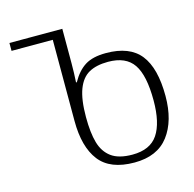

<svg xmlns="http://www.w3.org/2000/svg" viewBox="-106 -822 951 940"><g transform="rotate(-15 370.0 -352.0)"><path d="M231 -263V-674H22V-714H290V-540Q290 -490 287 -443H291Q320 -495 359 -519.5Q398 -544 465 -544Q585 -544 639 -475.5Q693 -407 693 -266Q693 -140 636 -65Q579 10 463 10Q340 10 285.5 -60.5Q231 -131 231 -263ZM631 -260Q631 -387 592.5 -443.5Q554 -500 464 -500Q405 -500 367 -479Q329 -458 309.5 -406.5Q290 -355 290 -266Q290 -187 304.5 -136Q319 -85 356.5 -57.5Q394 -30 463 -30Q553 -30 592 -88Q631 -146 631 -260Z"/></g></svg>

Font: Noto Serif Georgian Light
Style: Regular
Weight: 300
Designer: Monotype Design team
Foundry: Monotype Imaging Inc.
Version: Version 1.000